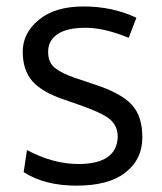

<svg xmlns="http://www.w3.org/2000/svg" viewBox="-20 -567 505 598"><path d="M224.1 -56.2Q343.3 -56.2 346.7 -140.1Q346.7 -175.8 321.3 -196.3Q295.9 -216.8 221.7 -242.2L181.2 -256.3Q110.8 -279.8 80.8 -314.2Q50.8 -348.6 50.8 -406.2Q50.8 -463.9 101.1 -505.4Q151.4 -546.9 240.7 -546.9Q330.1 -546.9 404.8 -511.7L380.9 -449.2Q305.2 -480.5 246.6 -480.5Q188 -480.5 158.9 -460.4Q129.9 -440.4 129.9 -406.2Q129.9 -372.1 150.9 -355.5Q171.9 -338.9 211.4 -325.2Q251 -311.5 275.4 -303.7Q356.4 -277.3 390.1 -241.2Q423.8 -205.1 423.3 -137.7Q422.9 -70.3 370.6 -29.5Q318.4 11.2 218.8 11.2Q119.1 11.2 53.7 -30.8L64 -99.6Q145.5 -56.2 224.1 -56.2Z"/></svg>

Font: Oxygen-Regular
Style: Regular
Weight: 400
Designer: Vernon Adams
Foundry: Vernon Adams
Version: Version Release 0.2.3 webfont; ttfautohint (v0.93.3-1d66) -l